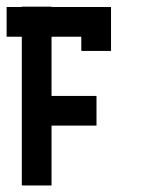

<svg xmlns="http://www.w3.org/2000/svg" viewBox="-20 -860 476 580"><path d="M271.5 -480.5Q271.5 -509.8 271.5 -570.3Q225.6 -570.3 135.7 -570.3Q135.7 -629.9 135.7 -749Q166 -749 225.6 -749Q225.6 -734.4 225.6 -706.1Q255.9 -706.1 315.4 -706.1Q315.4 -720.7 315.4 -751Q315.4 -751 315.4 -751Q315.4 -780.3 315.4 -838.9Q254.9 -838.9 135.7 -838.9Q135.7 -838.9 135.7 -839.8Q106.4 -839.8 45.9 -839.8Q45.9 -839.8 45.9 -838.9Q30.3 -838.9 0 -838.9Q0 -824.2 0 -801.8Q0 -779.3 0 -749Q15.6 -749 45.9 -749Q45.9 -689.5 45.9 -570.3Q45.9 -540 45.9 -480.5Q45.9 -419.9 45.9 -299.8Q76.2 -299.8 135.7 -299.8Q135.7 -360.4 135.7 -480.5Q180.7 -480.5 271.5 -480.5Z"/></svg>

Font: Reach
Style: Fill
Weight: 400
Designer: Billy Harris
Version: Version 1.0